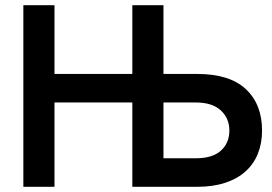

<svg xmlns="http://www.w3.org/2000/svg" viewBox="-20 -720 1050 740"><path d="M70 -700H190V-435H490V-700H610V-435H740Q865 -435 927.5 -376.5Q990 -318 990 -217Q990 -168 974 -128Q958 -88 926.5 -59.5Q895 -31 848 -15.5Q801 0 740 0H490V-325H190V0H70ZM735 -110Q799 -110 831.5 -139.5Q864 -169 864 -217Q864 -264 831 -294.5Q798 -325 735 -325H610V-110Z"/></svg>

Font: PT Root UI Bold
Style: Regular
Weight: 700
Designer: Vitaly Kuzmin
Foundry: ParaType Ltd.
Version: Version 2.000G